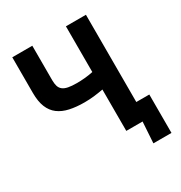

<svg xmlns="http://www.w3.org/2000/svg" viewBox="-193 -836 1048 1113"><g transform="rotate(-30 330.5 -279.5)"><path d="M284 -264Q229 -264 185.5 -273.5Q142 -283 112 -305.5Q82 -328 66.5 -366Q51 -404 51 -461V-700H185V-469Q185 -446 190 -429.5Q195 -413 208 -402.5Q221 -392 244 -387.5Q267 -383 302 -383Q326 -383 353.5 -385.5Q381 -388 410 -394V-700H544V-116H631V141H510L519 0H410V-277Q384 -272 351.5 -268Q319 -264 284 -264Z"/></g></svg>

Font: Tilda Sans Bold
Style: Regular
Weight: 700
Designer: ParaType Ltd
Foundry: ParaType Ltd
Version: Version 1.009